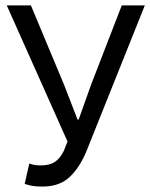

<svg xmlns="http://www.w3.org/2000/svg" viewBox="-20 -676 554 708"><path d="M136 12Q114 12 99.5 9.5Q85 7 71 2L88 -73Q96 -70 106 -68Q116 -66 130 -66Q162 -66 181.5 -78.5Q201 -91 215 -119L229 -154L5 -656H94L216 -364L266 -235H270L316 -364L429 -656H514L299 -119Q274 -58 236.5 -23Q199 12 136 12Z"/></svg>

Font: Giro Regular
Style: Regular
Weight: 400
Designer: Paul D. Hunt
Foundry: Adobe Systems Incorporated
Version: Version 1.000;PS 1.0;hotconv 1.0.88;makeotf.lib2.5.647800